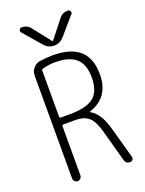

<svg xmlns="http://www.w3.org/2000/svg" viewBox="-174 -1037 848 1120"><g transform="rotate(-20 250.0 -477.5)"><path d="M188.5 -819.3 93.8 -928.7Q87.9 -935.5 91.8 -945.3Q95.7 -955.1 106.4 -955.1Q141.6 -955.1 161.1 -928.7L248 -818.4Q249 -817.4 250 -817.4L252 -818.4L338.9 -928.7Q358.4 -955.1 393.6 -955.1Q403.3 -955.1 408.2 -945.3Q413.1 -935.5 406.2 -928.7L311.5 -819.3Q287.1 -790 250 -790Q212.9 -790 188.5 -819.3ZM133.8 -676.8V-391.6Q133.8 -382.8 142.6 -382.8H198.2Q301.8 -382.8 346.7 -419.4Q391.6 -456.1 391.6 -542Q391.6 -622.1 349.6 -659.7Q307.6 -697.3 219.7 -697.3Q180.7 -697.3 142.6 -686.5Q133.8 -684.6 133.8 -676.8ZM82 -26.4V-665Q82 -690.4 98.1 -709.5Q114.3 -728.5 137.7 -733.4Q184.6 -740.2 219.7 -740.2Q333 -740.2 387.7 -690.9Q442.4 -641.6 442.4 -542Q442.4 -399.4 314.5 -357.4Q313.5 -357.4 313.5 -356.4V-353.5Q371.1 -323.2 399.4 -219.7L453.1 -26.4Q456.1 -16.6 450.2 -8.3Q444.3 0 433.6 0Q406.2 0 400.4 -26.4L347.7 -218.8Q329.1 -287.1 300.3 -313.5Q271.5 -339.8 215.8 -339.8H142.6Q133.8 -339.8 133.8 -331.1V-26.4Q133.8 -16.6 126 -8.3Q118.2 0 107.9 0Q97.7 0 89.8 -7.8Q82 -15.6 82 -26.4Z"/></g></svg>

Font: Rounded-X Mgen+ 1mn light
Style: Regular
Weight: 200
Designer: [Source Han Sans]
Ryoko NISHIZUKA  (kana & ideographs); Paul D. Hunt (Latin, Greek & Cyrillic); Wenlong ZHANG  (bopomofo
Version: Version 1.059.20150602